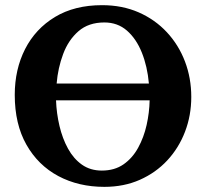

<svg xmlns="http://www.w3.org/2000/svg" viewBox="-20 -707 796 743"><path d="M720.2 -332Q720.2 -260.3 696 -197.3Q671.9 -134.3 627.4 -86.4Q583 -38.6 521.2 -11.2Q459.5 16.1 383.8 16.1Q284.2 16.1 205.8 -25.6Q127.4 -67.4 82.3 -147Q37.1 -226.6 37.1 -339.8Q37.1 -438.5 77.1 -517.1Q117.2 -595.7 192.9 -641.4Q268.6 -687 375 -687Q453.1 -687 516.6 -659.2Q580.1 -631.3 625.7 -582.3Q671.4 -533.2 695.8 -469Q720.2 -404.8 720.2 -332ZM556.2 -383.8Q550.3 -450.2 528.8 -503.7Q507.3 -557.1 471.2 -588.6Q435.1 -620.1 383.8 -620.1Q322.8 -620.1 283.7 -586.2Q244.6 -552.2 224.4 -498Q204.1 -443.8 199.2 -383.8ZM559.1 -318.8H196.8Q198.7 -268.1 210.2 -219.5Q221.7 -170.9 243.2 -131.8Q264.6 -92.8 297.1 -69.8Q329.6 -46.9 374 -46.9Q423.3 -46.9 458 -71Q492.7 -95.2 514.6 -135.3Q536.6 -175.3 547.4 -223.4Q558.1 -271.5 559.1 -318.8Z"/></svg>

Font: Charis
Style: Bold
Weight: 700
Designer: Walt Agee, Miriam Martin, Annie Olsen, Victor Gaultney, Lorna Priest, Alan Ward, Bob Hallissy, Martin Hosken, Sharon Cor
Foundry: SIL Global
Version: Version 7.000